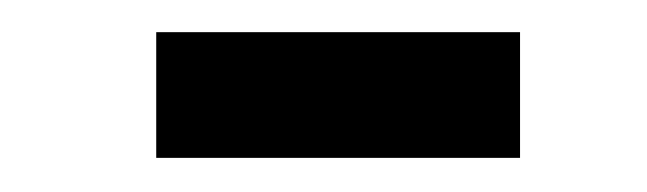

<svg xmlns="http://www.w3.org/2000/svg" viewBox="-20 -690 394 117"><path d="M75.2 -593.8V-670.4H296.9V-593.8Z"/></svg>

Font: Pontano Sans
Style: Bold
Weight: 700
Designer: Vernon Adams
Foundry: Vernon Adams
Version: Version 2.001